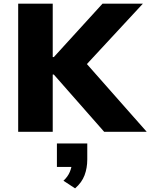

<svg xmlns="http://www.w3.org/2000/svg" viewBox="-20 -725 827 1056"><path d="M80 0V-705H270V-411H276L544 -705H766L411 -322L425 -410L787 0H553L276 -315H270V0ZM393 311 329 269Q353 247 364 220.5Q375 194 375 172L411 193H293V64H460V152Q460 199 445 239Q430 279 393 311Z"/></svg>

Font: Nunito Sans 8pt Black
Style: Regular
Weight: 900
Version: Version 3.101;gftools[0.9.27]